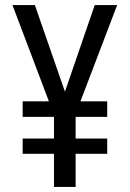

<svg xmlns="http://www.w3.org/2000/svg" viewBox="-20 -734 512 754"><path d="M235 -374 117 -714H29L172 -336H69V-275H192V-190H69V-130H192V0H277V-130H401V-190H277V-275H401V-336H296L440 -714H352Z"/></svg>

Font: Noto Sans Devanagari UI Condensed
Style: Regular
Weight: 400
Width: 3
Designer: Jelle Bosma - Monotype Design Team
Foundry: Monotype Imaging Inc.
Version: Version 2.004